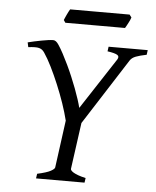

<svg xmlns="http://www.w3.org/2000/svg" viewBox="-54 -813 696 859"><g transform="rotate(5 294.0 -383.5)"><path d="M357.9 0H140.1L143.1 -21Q185.5 -30.3 202.9 -39.8Q220.2 -49.3 221.2 -56.2L250 -269Q241.2 -304.7 227.1 -345.9Q212.9 -387.2 196 -427.5Q179.2 -467.8 161.4 -503.7Q143.6 -539.6 127 -564Q122.1 -571.3 116.5 -575.7Q110.8 -580.1 102.8 -582.3Q94.7 -584.5 83 -584.2Q71.3 -584 54.2 -582L49.8 -603Q63 -606.4 78.9 -609.9Q94.7 -613.3 110.4 -616.2Q126 -619.1 139.9 -621.1Q153.8 -623 163.1 -623Q175.8 -623 188 -604Q198.7 -587.9 210.4 -565.9Q222.2 -543.9 234.1 -518.8Q246.1 -493.7 257.1 -467.5Q268.1 -441.4 277.6 -416.3Q287.1 -391.1 294.2 -369.1Q301.3 -347.2 305.2 -331.1L456.1 -562Q464.4 -575.7 453.4 -582.5Q442.4 -589.4 409.2 -594.2L412.1 -615.2H587.9L585 -594.2Q554.2 -587.9 536.9 -581.3Q519.5 -574.7 511.2 -562L320.8 -264.6L292 -56.2Q291.5 -53.2 294.7 -49.1Q297.9 -44.9 305.9 -40Q314 -35.2 327.4 -30.3Q340.8 -25.4 360.8 -21ZM502.4 -754.4Q501 -749 497.8 -742.2Q494.6 -735.4 491 -728.5Q487.3 -721.7 483.9 -715.3Q480.5 -709 478 -705.1H210L202.1 -716.8Q204.1 -721.7 207 -728.3Q210 -734.9 213.1 -741.7Q216.3 -748.5 219.7 -755.1Q223.1 -761.7 226.1 -766.6H493.2Z"/></g></svg>

Font: Gentium Plus Phon
Style: Italic
Weight: 400
Italic angle: -8°
Designer: J. Victor Gaultney, Annie Olsen, Iska Routamaa, Becca Hirsbrunner
Foundry: SIL International
Version: Version 5.000